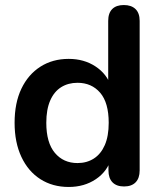

<svg xmlns="http://www.w3.org/2000/svg" viewBox="-20 -733 640 763"><path d="M253 10Q189 10 140.5 -21Q92 -52 65 -109.5Q38 -167 38 -245Q38 -324 65 -380.5Q92 -437 140.5 -468Q189 -499 253 -499Q314 -499 359.5 -469Q405 -439 421 -390H410V-650Q410 -681 426 -697Q442 -713 472 -713Q502 -713 518.5 -697Q535 -681 535 -650V-56Q535 -25 519 -8.5Q503 8 473 8Q443 8 427 -8.5Q411 -25 411 -56V-134L422 -104Q407 -52 361 -21Q315 10 253 10ZM288 -85Q325 -85 353 -103Q381 -121 396.5 -156.5Q412 -192 412 -245Q412 -325 378 -364.5Q344 -404 288 -404Q251 -404 223 -386.5Q195 -369 179.5 -333.5Q164 -298 164 -245Q164 -166 198 -125.5Q232 -85 288 -85Z"/></svg>

Font: Nunito
Style: Bold
Weight: 700
Designer: Vernon Adams
Foundry: Vernon Adams
Version: Version 3.602